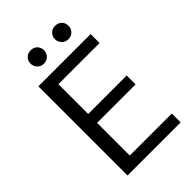

<svg xmlns="http://www.w3.org/2000/svg" viewBox="-255 -969 1066 1066"><g transform="rotate(-45 278.0 -436.0)"><path d="M339.8 -819.8Q339.8 -842.3 355 -857.4Q369.6 -872.1 393.1 -872.1Q416.5 -872.1 431.2 -857.4Q445.8 -842.8 445.8 -819.8Q445.8 -797.9 431.2 -782.7Q416.5 -767.1 393.1 -767.1Q369.6 -767.1 355 -782.7Q339.8 -798.8 339.8 -819.8ZM147.9 -819.8Q147.9 -842.3 163.1 -857.4Q177.7 -872.1 201.2 -872.1Q224.1 -872.1 238.8 -857.4Q253.9 -842.3 253.9 -819.8Q253.9 -798.8 238.8 -782.7Q224.1 -767.1 201.2 -767.1Q177.7 -767.1 163.1 -782.7Q147.9 -798.8 147.9 -819.8ZM89.8 0V-700.2H500V-629.9H176.8V-396H479V-326.2H176.8V-69.8H506.8V0Z"/></g></svg>

Font: Post Grotesk Regular
Style: Regular
Weight: 500
Version: 0.900; ttfautohint (v0.96) -l 8 -r 50 -G 200 -x 14 -w "gGD" 